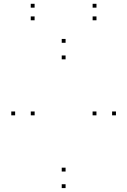

<svg xmlns="http://www.w3.org/2000/svg" viewBox="-20 -954 660 996"><path d="M320.2 -732V-752H300.2V-732ZM58.5 -355.7V-375.7H38.5V-355.7ZM320.2 21.7V1.7H300.2V21.7ZM581.5 -355.7V-375.7H561.5V-355.7ZM320.2 -64.2V-84.2H300.2V-64.2ZM159.7 -355.7V-375.7H139.7V-355.7ZM320.2 -646.2V-666.2H300.2V-646.2ZM480.3 -355.7V-375.7H460.3V-355.7ZM159.5 -914.3V-934.3H139.5V-914.3ZM159.5 -848.8V-868.8H139.5V-848.8ZM480.5 -848.8V-868.8H460.5V-848.8ZM480.5 -914.3V-934.3H460.5V-914.3Z"/></svg>

Font: Monaspace Neon Dots Var
Style: Regular
Weight: 400
Designer: Riley Cran and the Lettermatic Team
Version: Version 1.100 (Monaspace Neon Dots)